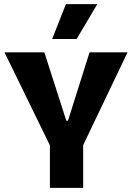

<svg xmlns="http://www.w3.org/2000/svg" viewBox="-20 -915 643 935"><path d="M223 0V-207L2 -660H196L303 -327H311L416 -660H601L385 -208V0ZM353 -725H234L301 -895H454Z"/></svg>

Font: Bricolage Grotesque 96pt ExtraBold SemiCondensed ExtraBold
Style: Regular
Weight: 800
Width: 4
Version: Version 1.001;gftools[0.9.33.dev8+g029e19f]